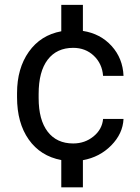

<svg xmlns="http://www.w3.org/2000/svg" viewBox="-20 -664 587 803"><path d="M286.1 -64Q335 -64 371.1 -93.5Q407.2 -123 411.1 -166.5H496.6Q493.7 -105 445.3 -55.9Q397 -6.8 326.7 5.9V119.6H236.3V5.4Q148.9 -11.2 100.1 -80.6Q51.3 -149.9 51.3 -257.3V-274.4Q51.3 -377.9 100.6 -447.5Q149.9 -517.1 236.3 -533.2V-643.6H326.7V-534.7Q399.9 -523.4 446.8 -471.7Q493.7 -419.9 496.6 -346.7H411.1Q407.2 -397.9 372.3 -430.9Q337.4 -463.9 286.1 -463.9Q217.3 -463.9 179.4 -414.3Q141.6 -364.7 141.6 -271V-253.9Q141.6 -162.6 179.4 -113.3Q217.3 -64 286.1 -64Z"/></svg>

Font: Vazir FD
Style: Regular-FD
Weight: 400
Designer: Saber Rastikerdar
Foundry: Saber Rastikerdar
Version: Version 30.0.0